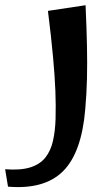

<svg xmlns="http://www.w3.org/2000/svg" viewBox="-122 -490 419 755"><path d="M213.2 -60Q198.8 111 125.6 183.5Q52.5 256 -90.5 244L-101.8 175.5Q-41 180.2 -2.9 168.2Q35.2 156.2 56.4 129.5Q77.5 102.8 86.2 64.4Q95 26 96.5 -22Q98 -75 95.8 -132.4Q93.5 -189.8 86.6 -265.5Q79.8 -341.2 66.5 -447.2L214.5 -469.5Q218.5 -380.5 220 -310.1Q221.5 -239.8 220 -179.9Q218.5 -120 213.2 -60Z"/></svg>

Font: Marhey Light
Style: Regular
Weight: 300
Designer: Nur Syamsi & Bustanul Arifin
Foundry: Namelatype
Version: Version 1.000